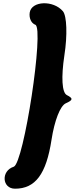

<svg xmlns="http://www.w3.org/2000/svg" viewBox="-20 -943 453 1163"><path d="M160 -867C155 -834 169 -802 194 -793C249 -773 124 48 63 67C-15 92 -8 200 71 200C194 200 260 112 292 -96C310 -213 345 -302 378 -317C423 -337 424 -347 385 -367C355 -382 350 -475 370 -608C389 -729 385 -847 361 -875C303 -943 171 -938 160 -867Z"/></svg>

Font: Hussar Skorodowane
Style: Ky
Weight: 700
Foundry: Cannot Into Space Fonts
Version: Version 0.892